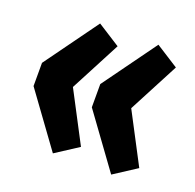

<svg xmlns="http://www.w3.org/2000/svg" viewBox="-101 -658 758 746"><g transform="rotate(20 278.5 -284.5)"><path d="M191 -553 285 -493 176 -285 285 -77 191 -16 31 -236V-332ZM432 -553 526 -493 417 -285 526 -77 432 -16 272 -236V-332Z"/></g></svg>

Font: Fira Sans Extra Condensed
Style: Bold
Weight: 700
Width: 1
Designer: Carrois Corporate & Edenspiekermann AG
Foundry: Carrois Corporate GbR & Edenspiekermann AG
Version: Version 4.203